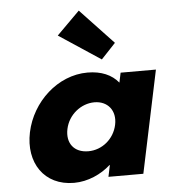

<svg xmlns="http://www.w3.org/2000/svg" viewBox="-58 -892 846 959"><g transform="rotate(-5 365.5 -412.5)"><path d="M372.6 -840 257.4 -725 466.4 -587 538.6 -664ZM76.8 -256C108.4 -406 239 -528 389 -528C458 -528 510.2 -505 543.6 -464L553.9 -513H730.9L623 0H448L460.2 -58H458.2C411.4 -16 344.8 15 274.8 15C124.8 15 45.3 -106 76.8 -256ZM264.8 -256C250.1 -186 287.6 -136 359.6 -136C428.6 -136 489.1 -186 503.8 -256C518.8 -327 476.3 -377 410.3 -377C343.3 -377 279.8 -327 264.8 -256Z"/></g></svg>

Font: Hussar
Style: BdOblTwo
Weight: 700
Foundry: Cannot Into Space Fonts
Version: Version 2.00